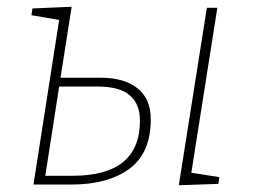

<svg xmlns="http://www.w3.org/2000/svg" viewBox="-20 -546 748 568"><path d="M426 -193Q426 -93 362.5 -46.5Q299 0 190 0H79L155 -487L73 -501L76 -521L192 -526L159 -316H279Q347 -316 386.5 -285Q426 -254 426 -193ZM269 -290H155L114 -26H195Q394 -26 394 -189Q394 -239 363.5 -264.5Q333 -290 269 -290ZM509 2 592 -523H623L546 -35L629 -22L626 -2Z"/></svg>

Font: Bitter ExtraLight
Style: Italic
Weight: 200
Italic angle: -9°
Designer: Sol Matas, and Bitter project Authors
Foundry: Sol Matas
Version: Version 2.001